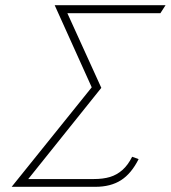

<svg xmlns="http://www.w3.org/2000/svg" viewBox="-20 -721 659 741"><path d="M342 -30H89L371 -382L240 -670H599L619 -701H191L334 -384L25 0H348Q407 0 447 -25.5Q487 -51 515 -107L490 -116Q474 -84 452.5 -65Q431 -46 404.5 -38Q378 -30 342 -30Z"/></svg>

Font: Advent Pro ExtraLight
Style: Italic
Weight: 250
Italic angle: -12°
Version: Version 3.000